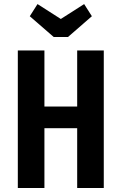

<svg xmlns="http://www.w3.org/2000/svg" viewBox="-20 -940 608 960"><path d="M69.1 0H202.1V-298.9H365.9V0H498.9V-687.7H365.9V-407.4H202.1V-687.7H69.1ZM319.7 -754.9 439.4 -858.9 400.7 -919.6 284.1 -845.1 167.6 -919.6 128.9 -858.9 248.6 -754.9Z"/></svg>

Font: Secuela Black
Style: Regular
Weight: 900
Designer: Fernando Haro
Foundry: deFharo
Version: Version 1.704